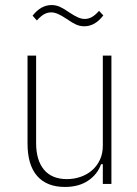

<svg xmlns="http://www.w3.org/2000/svg" viewBox="-20 -728 544 760"><path d="M387 -78H380Q366 -38 329 -13Q292 12 237 12Q165 12 127 -31.5Q89 -75 89 -160V-508H123V-161Q123 -94 154 -56.5Q185 -19 245 -19Q273 -19 299 -28Q325 -37 344.5 -54Q364 -71 375.5 -95.5Q387 -120 387 -151V-508H421V0H387ZM314 -624Q297 -624 282 -630.5Q267 -637 244 -653Q223 -667 209 -673Q195 -679 183 -679Q167 -679 153.5 -671Q140 -663 126 -647L109 -666Q142 -708 184 -708Q201 -708 216 -701.5Q231 -695 254 -679Q275 -665 289 -659Q303 -653 315 -653Q331 -653 344.5 -661Q358 -669 372 -685L389 -667Q356 -624 314 -624Z"/></svg>

Font: IBM Plex Sans Condensed ExtraLight
Style: Regular
Weight: 200
Width: 3
Designer: Mike Abbink, Paul van der Laan, Pieter van Rosmalen
Foundry: Bold Monday
Version: Version 1.3